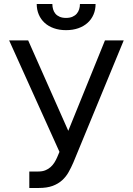

<svg xmlns="http://www.w3.org/2000/svg" viewBox="-20 -929 664 959"><path d="M126.4 -72.4H171.9Q191.8 -72.4 206.7 -78.5Q221.6 -84.5 232.8 -94.6Q244 -104.8 252 -117.5Q259.9 -130.3 265.6 -143.5L277 -170.5L25.6 -727.3H120.7L321 -275.6L504.3 -727.3H598L346.6 -117.9Q335.6 -92.3 322.6 -69.2Q309.7 -46.2 290.3 -28.6Q271 -11 242.9 -0.5Q214.8 9.9 173.3 9.9H126.4ZM457.4 -909.1Q457.4 -880.3 447.1 -856.4Q436.8 -832.4 417.6 -815Q398.4 -797.6 371.1 -788Q343.8 -778.4 309.7 -778.4Q276.3 -778.4 249.1 -788Q221.9 -797.6 202.9 -815Q183.9 -832.4 173.7 -856.4Q163.4 -880.3 163.4 -909.1H241.5Q241.5 -895.2 245.2 -882.6Q248.9 -870 256.9 -860.4Q264.9 -850.9 278.1 -845.2Q291.2 -839.5 309.7 -839.5Q328.5 -839.5 341.6 -845.2Q354.8 -850.9 363.1 -860.4Q371.4 -870 375.4 -882.6Q379.3 -895.2 379.3 -909.1Z"/></svg>

Font: Fast_Sans-Dotted
Style: Regular
Weight: 400
Version: Version 3.018